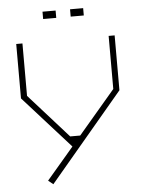

<svg xmlns="http://www.w3.org/2000/svg" viewBox="-54 -655 632 861"><g transform="rotate(-5 261.5 -224.5)"><path d="M151 163 129 145 251 2 40 -233V-478H68V-242L245 -44H290L456 -239V-478H483V-231ZM170 -612H229V-579H170ZM294 -579V-612H353V-579Z"/></g></svg>

Font: Turret Road ExtraLight
Style: Regular
Weight: 275
Designer: Noponies
Foundry: Noponies
Version: Version 1.001; ttfautohint (v1.8)